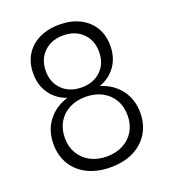

<svg xmlns="http://www.w3.org/2000/svg" viewBox="-139 -848 853 964"><g transform="rotate(-20 288.0 -366.0)"><path d="M288.1 14.6Q218.3 14.6 166 -11Q113.8 -36.6 85 -83.5Q56.2 -130.4 56.2 -192.4Q56.2 -264.6 95.2 -315.9Q134.3 -367.2 201.2 -387.7Q145.5 -407.2 113.8 -452.4Q82 -497.6 82 -560.1Q82 -617.2 107.4 -658.9Q132.8 -700.7 179.2 -723.9Q225.6 -747.1 288.1 -747.1Q350.1 -747.1 396.5 -723.9Q442.9 -700.7 468.3 -658.9Q493.7 -617.2 493.7 -560.1Q493.7 -497.6 461.9 -452.4Q430.2 -407.2 374.5 -387.7Q441.9 -367.2 481 -315.9Q520 -264.6 520 -192.4Q520 -130.4 491.2 -83.7Q462.4 -37.1 410.2 -11.2Q357.9 14.6 288.1 14.6ZM288.1 -412.1Q351.6 -412.1 390.9 -450.4Q430.2 -488.8 430.2 -550.3Q430.2 -612.8 390.9 -651.1Q351.6 -689.5 288.1 -689.5Q224.6 -689.5 185.1 -651.1Q145.5 -612.8 145.5 -550.3Q145.5 -488.8 185.1 -450.4Q224.6 -412.1 288.1 -412.1ZM288.1 -43Q337.9 -43 375.7 -63Q413.6 -83 434.6 -118.9Q455.6 -154.8 455.6 -201.7Q455.6 -249.5 434.6 -285.4Q413.6 -321.3 375.7 -341.3Q337.9 -361.3 288.1 -361.3Q238.3 -361.3 200.4 -341.3Q162.6 -321.3 141.6 -285.4Q120.6 -249.5 120.6 -201.7Q120.6 -154.3 141.8 -118.7Q163.1 -83 200.7 -63Q238.3 -43 288.1 -43Z"/></g></svg>

Font: Kumbh Sans Light
Style: Regular
Weight: 300
Version: Version 1.004